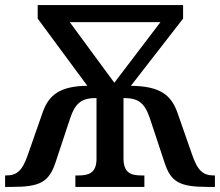

<svg xmlns="http://www.w3.org/2000/svg" viewBox="-20 -734 864 754"><path d="M0 0H27C136 0 172 -18 198 -96L255 -268C276 -331 301 -349 359 -349V-110C359 -53 326 -45 288 -45H276V0H547V-45H536C497 -45 465 -53 465 -112V-349C523 -349 548 -331 569 -268L626 -96C651 -18 687 0 796 0H824V-45H820C778 -45 756 -63 734 -128L677 -291C653 -359 611 -396 494 -397L699 -661V-714H128V-661L323 -397C215 -396 171 -361 147 -291L90 -128C68 -63 46 -45 4 -45H0ZM429 -409 254 -647H610Z"/></svg>

Font: Noto Serif Medium
Style: Regular
Weight: 500
Designer: Monotype Design Team
Foundry: Monotype Imaging Inc.
Version: Version 2.013